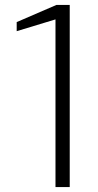

<svg xmlns="http://www.w3.org/2000/svg" viewBox="-20 -762 399 782"><path d="M206 0V-683L48 -635V-672L210 -742H264V0Z"/></svg>

Font: Exo Thin Light
Style: Regular
Weight: 300
Version: Version 2.000